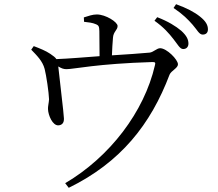

<svg xmlns="http://www.w3.org/2000/svg" viewBox="-20 -829 1040 916"><path d="M807 -643C828 -617 838 -595 854 -595C869 -595 879 -605 879 -621C879 -641 870 -659 845 -682C819 -704 782 -727 730 -747L717 -730C761 -699 787 -669 807 -643ZM899 -711C921 -686 930 -664 947 -664C962 -664 972 -672 972 -689C972 -709 962 -728 934 -750C908 -771 872 -790 820 -809L808 -791C854 -760 877 -736 899 -711ZM381 -725C401 -723 423 -720 436 -714C452 -708 453 -702 454 -681L455 -561C387 -556 305 -549 249 -547C244 -555 235 -562 220 -572C198 -587 170 -598 141 -609L129 -592C156 -564 183 -538 193 -500C201 -469 213 -388 214 -355C213 -338 208 -320 209 -308C210 -279 231 -229 259 -231C275 -232 286 -242 285 -264C285 -283 262 -469 258 -512C273 -503 283 -499 297 -499C332 -499 442 -525 707 -533C720 -533 723 -531 719 -517C668 -296 505 -81 291 45L308 67C555 -54 699 -235 789 -473C797 -492 829 -504 829 -522C829 -545 775 -599 744 -599C728 -599 712 -580 694 -578C653 -574 578 -569 514 -565C515 -593 517 -628 519 -649C521 -679 541 -685 541 -705C541 -724 484 -760 442 -760C421 -760 403 -753 380 -746Z"/></svg>

Font: Noto Serif CJK TC
Style: Regular
Weight: 400
Designer: Ryoko NISHIZUKA 西塚涼子 (kana & ideographs); Frank Grießhammer (Latin, Greek & Cyrillic); Wenlong ZHANG 张文龙 (bopomofo); San
Foundry: Adobe
Version: Version 2.001;hotconv 1.1.0;makeotfexe 2.6.0